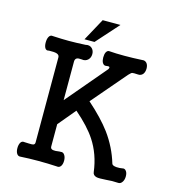

<svg xmlns="http://www.w3.org/2000/svg" viewBox="-122 -959 995 1069"><g transform="rotate(15 375.0 -424.5)"><path d="M153.3 -587.9Q153.3 -602.5 136.7 -607.4Q124 -611.3 92.8 -610.4Q78.1 -605.5 70.3 -618.2Q63.5 -629.9 63.5 -649.4Q63.5 -669.9 70.3 -682.6Q78.1 -697.3 92.8 -694.3Q144.5 -691.4 185.5 -691.4Q226.6 -691.4 281.2 -694.3Q303.7 -700.2 318.4 -686.5Q331.1 -673.8 331.1 -654.3Q331.1 -633.8 318.4 -621.1Q303.7 -606.4 281.2 -610.4Q262.7 -612.3 253.9 -608.4Q243.2 -602.5 243.2 -587.9V-365.2L438.5 -595.7Q445.3 -606.4 440.4 -610.4Q435.5 -613.3 419.9 -610.4Q408.2 -609.4 400.4 -623Q394.5 -634.8 394.5 -652.3Q394.5 -670.9 400.4 -682.6Q408.2 -696.3 419.9 -694.3Q455.1 -691.4 504.9 -691.4Q554.7 -691.4 607.4 -694.3Q624 -697.3 634.8 -684.6Q643.6 -672.9 643.6 -654.3Q643.6 -635.7 634.8 -623Q624 -609.4 607.4 -610.4Q578.1 -612.3 572.3 -610.4Q567.4 -609.4 552.7 -593.8L383.8 -396.5Q466.8 -323.2 514.6 -258.8Q570.3 -182.6 596.7 -93.8Q599.6 -83 624 -81.1Q643.6 -80.1 657.2 -83Q670.9 -86.9 679.7 -74.2Q687.5 -63.5 687.5 -44.9Q687.5 -26.4 679.7 -13.7Q670.9 1 657.2 1Q639.6 0 620.1 0Q608.4 1 586.9 2Q545.9 4.9 532.2 2Q510.7 -2.9 508.8 -21.5Q496.1 -122.1 445.3 -199.2Q406.2 -258.8 327.1 -327.1L243.2 -226.6V-97.7Q243.2 -83 259.8 -81.1Q269.5 -79.1 294.9 -83H301.8Q316.4 -85.9 325.2 -71.3Q333 -58.6 333 -40Q333 -20.5 325.2 -8.8Q316.4 3.9 301.8 1Q250 -2 194.3 -2Q138.7 -2 92.8 1Q78.1 2.9 70.3 -10.7Q63.5 -22.5 63.5 -41Q63.5 -59.6 70.3 -72.3Q78.1 -85.9 92.8 -83L118.2 -82Q137.7 -81.1 143.6 -83Q153.3 -85.9 153.3 -97.7ZM440.4 -851.6H337.9L267.6 -722.7H325.2Z"/></g></svg>

Font: Gungsuh
Style: Regular
Weight: 400
Version: Version 2.21